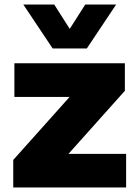

<svg xmlns="http://www.w3.org/2000/svg" viewBox="-20 -828 606 848"><path d="M38.5 0V-121.5L287.5 -400H43.5V-548.5H531.5V-427L282.5 -148.5H537V0ZM212.5 -614 83 -808H219.5L288 -700.5L356.5 -808H493L363.5 -614Z"/></svg>

Font: Encode Sans Semi Expanded ExtraBold
Style: Regular
Weight: 800
Width: 6
Designer: Multiple Designers
Foundry: Impallari Type
Version: Version 3.000; ttfautohint (v1.8.3) -l 8 -r 50 -G 200 -x 14 